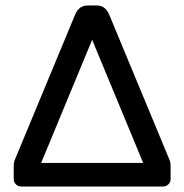

<svg xmlns="http://www.w3.org/2000/svg" viewBox="-20 -680 672 700"><path d="M602 -72V-27Q602 -16 594 -8Q586 0 575 0H57Q46 0 38 -8Q30 -16 30 -27V-72Q30 -87 32.5 -93.5Q35 -100 36 -102L254 -627Q268 -660 299 -660H333Q364 -660 378 -627L596 -102Q597 -100 599.5 -93.5Q602 -87 602 -72ZM316 -535 130 -86H502Z"/></svg>

Font: Contemporary
Style: Regular
Weight: 400
Designer: Victor Tran
Foundry: Victor Tran
Version: Version 1.100